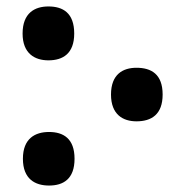

<svg xmlns="http://www.w3.org/2000/svg" viewBox="-20 -565 574 595"><path d="M130 -378C175 -378 210 -399 210 -461C210 -525 175 -545 130 -545C88 -545 50 -525 50 -461C50 -399 88 -378 130 -378ZM403 -189C449 -189 484 -210 484 -272C484 -335 449 -355 403 -355C361 -355 324 -335 324 -272C324 -210 361 -189 403 -189ZM132 10C176 10 211 -10 211 -73C211 -136 176 -156 132 -156C89 -156 51 -136 51 -73C51 -10 89 10 132 10Z"/></svg>

Font: Noto Serif Georgian ExtraCondensed Black
Style: Regular
Weight: 900
Width: 2
Designer: Monotype Design Team, Akaki Razmadze
Foundry: Google LLC
Version: Version 2.003